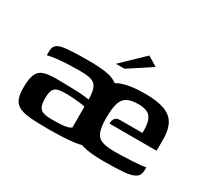

<svg xmlns="http://www.w3.org/2000/svg" viewBox="-118 -783 1083 988"><g transform="rotate(30 423.5 -288.5)"><path d="M245 5Q179 5 138 0.5Q97 -4 75 -17.5Q53 -31 45 -55Q37 -79 37 -116Q37 -167 48 -194Q59 -221 85.5 -230.5Q112 -240 157 -240Q182 -240 213.5 -239.5Q245 -239 275 -238Q305 -237 327.5 -234.5Q350 -232 358 -230Q358 -266 352 -287Q346 -308 332 -319Q318 -330 296.5 -333Q275 -336 245 -336Q211 -336 176.5 -334.5Q142 -333 111.5 -329.5Q81 -326 58 -320V-343Q58 -368 70 -379.5Q82 -391 101 -395Q123 -400 165.5 -402Q208 -404 256 -404Q318 -404 360 -398Q402 -392 427.5 -374Q453 -356 464 -321.5Q475 -287 475 -229V-27Q463 -10 405.5 -2.5Q348 5 245 5ZM244 -47Q278 -47 300.5 -48.5Q323 -50 337 -54Q351 -58 358 -64V-188Q348 -191 326.5 -193.5Q305 -196 283 -197.5Q261 -199 246 -199Q216 -199 197 -194.5Q178 -190 169.5 -174Q161 -158 161 -124Q161 -97 167 -79.5Q173 -62 191 -54.5Q209 -47 244 -47ZM585 6Q519 6 476 -2.5Q433 -11 408 -32Q383 -53 372 -92Q361 -131 361 -192Q361 -268 381.5 -314Q402 -360 453.5 -381Q505 -402 597 -402Q669 -402 712 -386Q755 -370 774 -335.5Q793 -301 793 -247V-177H513Q513 -195 521.5 -207.5Q530 -220 552 -220H684V-244Q683 -292 663.5 -315Q644 -338 593 -338Q550 -338 526.5 -325Q503 -312 493.5 -281Q484 -250 484 -194Q484 -140 495 -112Q506 -84 533.5 -74.5Q561 -65 610 -65Q628 -65 655.5 -66Q683 -67 711.5 -68.5Q740 -70 762 -72.5Q784 -75 790 -77V-61Q790 -49 785.5 -35.5Q781 -22 766 -14Q747 -2 702.5 2Q658 6 585 6ZM388 -460 516 -583 573 -548 439 -460Z"/></g></svg>

Font: Genos Thin SemiBold
Style: Regular
Weight: 600
Version: Version 1.010